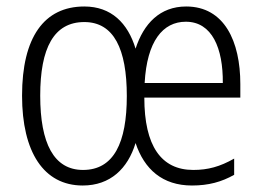

<svg xmlns="http://www.w3.org/2000/svg" viewBox="-20 -655 809 592"><path d="M554 -635C473 -635 423 -582 398 -505C374 -584 323 -635 240 -635C116 -635 48 -540 48 -360C48 -186 115 -83 235 -83C320 -83 374 -135 398 -214C425 -133 481 -83 572 -83C623 -83 663 -94 702 -116V-166C658 -141 621 -131 576 -131C477 -131 425 -205 425 -354H721V-396C721 -527 672 -635 554 -635ZM553 -588C634 -588 668 -506 667 -399H426C433 -528 482 -588 553 -588ZM240 -587C331 -587 371 -504 371 -359C371 -215 331 -131 236 -131C146 -131 104 -213 104 -360C104 -507 146 -587 240 -587Z"/></svg>

Font: Noto Sans Kannada UI Condensed Light
Style: Regular
Weight: 300
Width: 3
Designer: Jelle Bosma - Monotype Design Team
Foundry: Monotype Imaging Inc.
Version: Version 2.005